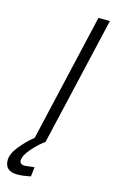

<svg xmlns="http://www.w3.org/2000/svg" viewBox="-159 -747 597 1000"><g transform="rotate(15 139.5 -246.5)"><path d="M44 202Q-24 202 -24 142Q-24 108 10 66Q44 24 82 -6L241 -695H303L142 0Q109 23 75.5 61.5Q42 100 42 126Q42 148 70 148L121 142L115 193Q73 202 44 202Z"/></g></svg>

Font: Titillium Web Light
Style: Italic
Weight: 300
Italic angle: -13°
Version: Version 1.002;PS 57.000;hotconv 1.0.70;makeotf.lib2.5.55311